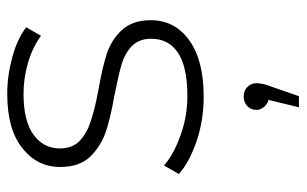

<svg xmlns="http://www.w3.org/2000/svg" viewBox="-174 -392 827 518"><g transform="rotate(-90 239.0 -132.5)"><path d="M238 4Q174 4 118 -15Q60 -35 29 -63L52 -103Q83 -76 135 -58Q184 -40 240 -40Q319 -40 357 -66Q394 -91 394 -138Q394 -170 374 -190Q354 -209 323 -218Q299 -225 240 -237Q177 -248 140 -261Q102 -275 75 -303Q48 -332 48 -383Q48 -446 100 -486Q150 -526 246 -526Q294 -526 345 -512Q391 -500 425 -475L402 -435Q370 -458 329 -470Q288 -482 245 -482Q172 -482 135 -455Q98 -428 98 -384Q98 -350 119 -330Q141 -310 171 -301Q202 -290 256 -280Q314 -270 355 -257Q394 -243 418 -216Q444 -187 444 -139Q444 -74 390 -35Q336 4 238 4ZM274 146Q274 164 265 186L239 261H209L229 179Q218 176 210 167Q202 157 202 146Q202 132 212 122Q222 112 238 112Q254 112 264 122Q274 132 274 146Z"/></g></svg>

Font: Montserrat Light Alt1
Style: Light
Weight: 500
Designer: Differentunic
Foundry: Julieta Ulanovsky
Version: 0.1